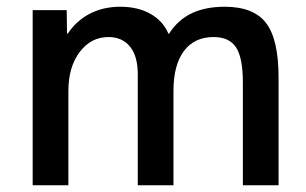

<svg xmlns="http://www.w3.org/2000/svg" viewBox="-20 -550 909 570"><path d="M77 0V-520H178L179 -450H181Q207 -489 247 -509.5Q287 -530 337 -530Q389 -530 426.5 -509Q464 -488 480 -450H482Q508 -491 549 -510.5Q590 -530 647 -530Q733 -530 770 -481.5Q807 -433 807 -320V0H701V-305Q701 -378 681 -409Q661 -440 614 -440Q557 -440 526 -398.5Q495 -357 495 -280V0H389V-330Q389 -383 366 -411.5Q343 -440 302 -440Q250 -440 216.5 -395.5Q183 -351 183 -280V0Z"/></svg>

Font: M PLUS 2 Thin Medium
Style: Regular
Weight: 500
Version: Version 1.001